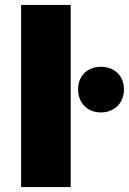

<svg xmlns="http://www.w3.org/2000/svg" viewBox="-20 -762 525 782"><path d="M66 -742V0H268V-742ZM391 -490C336 -490 298 -453 298 -398C298 -343 336 -304 391 -304C446 -304 485 -343 485 -398C485 -453 446 -490 391 -490Z"/></svg>

Font: Montserrat ExtraBold
Style: Regular
Weight: 800
Designer: Julieta Ulanovsky
Foundry: Julieta Ulanovsky
Version: Version 4.000